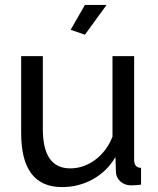

<svg xmlns="http://www.w3.org/2000/svg" viewBox="-20 -750 641 780"><path d="M325 -609 267 -629 325 -730H413ZM66 -209V-522H154V-226Q154 -66 265 -66Q320 -66 367 -101Q414 -136 437 -195V-522H525V-100Q525 -69 553 -68V0Q533 3 513 3Q487 3 469.5 -12.5Q452 -28 451 -51L449 -112Q415 -54 357.5 -22Q300 10 232 10Q66 10 66 -209Z"/></svg>

Font: Raleway-v4020 Medium
Style: Regular
Weight: 500
Designer: Matt McInerney, Pablo Impallari, Rodrigo Fuenzalida
Foundry: Matt McInerney, Pablo Impallari, Rodrigo Fuenzalida
Version: Version 4.020;PS 004.020;hotconv 1.0.88;makeotf.lib2.5.64775